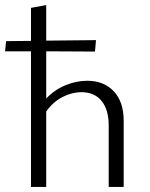

<svg xmlns="http://www.w3.org/2000/svg" viewBox="-37 -736 591 756"><path d="M450 -261V0H391V-242Q391 -304 363 -338.5Q335 -373 284 -373Q246 -373 209 -354Q172 -335 145 -297V0H85V-534H-17L-13 -574L85 -575V-705L145 -716V-576L341 -578L337 -533L145 -534V-348Q178 -383 221 -400.5Q264 -418 306 -418Q372 -418 411 -376.5Q450 -335 450 -261Z"/></svg>

Font: Ysabeau Semilight
Style: Regular
Weight: 300
Designer: Christian Thalmann (Catharsis Fonts)
Version: Version 0.003